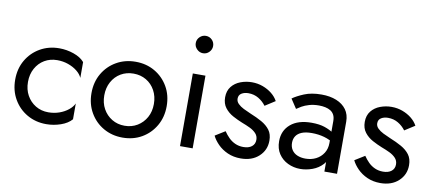

<svg xmlns="http://www.w3.org/2000/svg" viewBox="-66 -946 2702 1197"><g transform="rotate(10 1285.5 -347.5)"><path d="M111 -230Q111 -278 131.5 -315.5Q152 -353 187.5 -374Q223 -395 268 -395Q305 -395 337.5 -383.5Q370 -372 394 -353Q418 -334 428 -311V-411Q404 -439 359.5 -454.5Q315 -470 268 -470Q201 -470 147 -439Q93 -408 61.5 -354Q30 -300 30 -230Q30 -161 61.5 -106.5Q93 -52 147 -21Q201 10 268 10Q315 10 359.5 -5.5Q404 -21 428 -49V-149Q418 -127 394 -107.5Q370 -88 337.5 -76.5Q305 -65 268 -65Q223 -65 187.5 -86.5Q152 -108 131.5 -145Q111 -182 111 -230Z M513 -230Q513 -161 544.5 -106.5Q576 -52 630 -21Q684 10 751 10Q819 10 872.5 -21Q926 -52 957.5 -106.5Q989 -161 989 -230Q989 -300 957.5 -354Q926 -408 872.5 -439Q819 -470 751 -470Q684 -470 630 -439Q576 -408 544.5 -354Q513 -300 513 -230ZM594 -230Q594 -278 614.5 -315.5Q635 -353 670.5 -374Q706 -395 751 -395Q796 -395 831.5 -374Q867 -353 887.5 -315.5Q908 -278 908 -230Q908 -182 887.5 -145Q867 -108 831.5 -86.5Q796 -65 751 -65Q706 -65 670.5 -86.5Q635 -108 614.5 -145Q594 -182 594 -230Z M1099 -650Q1099 -628 1115.5 -611.5Q1132 -595 1154 -595Q1177 -595 1193 -611.5Q1209 -628 1209 -650Q1209 -673 1193 -689Q1177 -705 1154 -705Q1132 -705 1115.5 -689Q1099 -673 1099 -650ZM1114 -460V0H1194V-460Z M1378 -141 1315 -102Q1328 -75 1353.5 -49Q1379 -23 1416 -6.5Q1453 10 1499 10Q1570 10 1613.5 -30Q1657 -70 1657 -130Q1657 -171 1637.5 -197Q1618 -223 1585 -241.5Q1552 -260 1512 -276Q1488 -286 1466 -297Q1444 -308 1430 -322Q1416 -336 1416 -354Q1416 -377 1434 -388Q1452 -399 1477 -399Q1513 -399 1541.5 -382Q1570 -365 1589 -339L1653 -380Q1639 -406 1614 -426Q1589 -446 1556.5 -458Q1524 -470 1487 -470Q1450 -470 1415.5 -457Q1381 -444 1359.5 -417Q1338 -390 1338 -349Q1338 -309 1358.5 -282.5Q1379 -256 1409.5 -239.5Q1440 -223 1470 -211Q1497 -201 1521 -189.5Q1545 -178 1560.5 -161.5Q1576 -145 1576 -121Q1576 -94 1556.5 -78.5Q1537 -63 1503 -63Q1475 -63 1451.5 -73.5Q1428 -84 1410 -102Q1392 -120 1378 -141Z M1798 -142Q1798 -167 1810 -185Q1822 -203 1846.5 -213Q1871 -223 1910 -223Q1952 -223 1989 -212.5Q2026 -202 2061 -178V-225Q2054 -234 2034 -248.5Q2014 -263 1980.5 -274.5Q1947 -286 1897 -286Q1812 -286 1764.5 -245.5Q1717 -205 1717 -138Q1717 -91 1739 -58Q1761 -25 1797.5 -7.5Q1834 10 1876 10Q1914 10 1952.5 -4Q1991 -18 2017.5 -47Q2044 -76 2044 -120L2028 -180Q2028 -144 2010.5 -116.5Q1993 -89 1963.5 -74Q1934 -59 1897 -59Q1868 -59 1845.5 -68.5Q1823 -78 1810.5 -97Q1798 -116 1798 -142ZM1786 -354Q1797 -362 1816 -373Q1835 -384 1862.5 -392Q1890 -400 1924 -400Q1945 -400 1964 -396Q1983 -392 1997.5 -383Q2012 -374 2020 -358.5Q2028 -343 2028 -319V0H2108V-330Q2108 -375 2085.5 -406Q2063 -437 2022.5 -453.5Q1982 -470 1928 -470Q1864 -470 1818.5 -451Q1773 -432 1747 -413Z M2262 -141 2199 -102Q2212 -75 2237.5 -49Q2263 -23 2300 -6.5Q2337 10 2383 10Q2454 10 2497.5 -30Q2541 -70 2541 -130Q2541 -171 2521.5 -197Q2502 -223 2469 -241.5Q2436 -260 2396 -276Q2372 -286 2350 -297Q2328 -308 2314 -322Q2300 -336 2300 -354Q2300 -377 2318 -388Q2336 -399 2361 -399Q2397 -399 2425.5 -382Q2454 -365 2473 -339L2537 -380Q2523 -406 2498 -426Q2473 -446 2440.5 -458Q2408 -470 2371 -470Q2334 -470 2299.5 -457Q2265 -444 2243.5 -417Q2222 -390 2222 -349Q2222 -309 2242.5 -282.5Q2263 -256 2293.5 -239.5Q2324 -223 2354 -211Q2381 -201 2405 -189.5Q2429 -178 2444.5 -161.5Q2460 -145 2460 -121Q2460 -94 2440.5 -78.5Q2421 -63 2387 -63Q2359 -63 2335.5 -73.5Q2312 -84 2294 -102Q2276 -120 2262 -141Z"/></g></svg>

Font: Glinicke Jost Regular
Style: Regular
Weight: 400
Version: Version 3.710